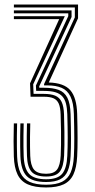

<svg xmlns="http://www.w3.org/2000/svg" viewBox="-20 -820 420 847"><path d="M183.5 7Q133.1 7 102.3 -6.8Q71.6 -20.6 57.2 -50.8Q42.8 -80.9 41 -129.6Q39.9 -162.1 39.9 -196.5Q39.8 -231 41 -275.7H55.5Q54.8 -245.6 54.5 -220.7Q54.1 -195.7 54.5 -173.7Q54.8 -151.7 55.5 -130Q57.2 -85.4 70.1 -57.9Q82.9 -30.3 110.6 -17.7Q138.2 -5.1 183.5 -5.1Q227.8 -5.1 253.8 -18.2Q279.8 -31.3 291.7 -59Q303.6 -86.8 305.9 -130.1Q306.8 -147.4 307.3 -167.4Q307.7 -187.3 307.7 -210.3Q307.7 -233.3 307.2 -259.9Q306.8 -286.4 305.9 -317.1Q304.4 -366.6 290.9 -394Q277.5 -421.5 252.2 -432.4Q226.8 -443.3 189.3 -443.3H174.6L174.3 -448.8L310.1 -743.3L310.2 -787.1H41.3V-800H324.3V-739.4L195.1 -456.1Q262.3 -454.2 290.3 -421.8Q318.3 -389.4 320.4 -317.7Q321.3 -287.3 321.7 -261Q322.2 -234.7 322.2 -211.7Q322.2 -188.6 321.8 -168.3Q321.3 -148.1 320.4 -129.6Q318 -80.9 304 -50.8Q290.1 -20.6 260.9 -6.8Q231.7 7 183.5 7ZM183.5 -41.3Q137.8 -41.3 119.3 -62.3Q100.7 -83.4 99 -131.5Q98.3 -152.9 98 -174.1Q97.6 -195.4 98 -220Q98.3 -244.6 99 -275.7H113.5Q112.6 -240 112.4 -215.4Q112.1 -190.7 112.5 -171.6Q112.8 -152.4 113.4 -132.6Q114.8 -90.9 129.8 -72.1Q144.7 -53.4 183.5 -53.4Q217.7 -53.4 231.7 -72Q245.7 -90.7 247.8 -134.3Q248.9 -153.9 249.2 -181Q249.5 -208.2 249.2 -242Q248.8 -275.8 247.5 -314.8Q246.6 -345.7 239.2 -362.7Q231.7 -379.7 215.8 -386.5Q199.9 -393.3 173.4 -393.3H114.9L112.5 -452.3L241.1 -735.5L41.3 -735.6V-748.5H265.9L126.4 -448L128.1 -405.8H173.2Q204.2 -405.8 223.3 -398Q242.5 -390.2 251.9 -370.5Q261.3 -350.9 262.4 -315.2Q263.7 -271.8 264.1 -239.3Q264.5 -206.8 264.2 -181.3Q263.9 -155.8 262.8 -133.5Q260.7 -86.4 244.5 -63.9Q228.3 -41.3 183.5 -41.3ZM183.5 -17.1Q122.8 -17.1 97.6 -43.5Q72.3 -69.9 70 -130.6Q69.3 -152.4 69 -174Q68.6 -195.7 69 -220.4Q69.3 -245.1 70 -275.7H84.5Q83.8 -244.7 83.5 -219.9Q83.1 -195.2 83.5 -173.7Q83.8 -152.3 84.5 -131.1Q86.5 -76.4 108.5 -52.8Q130.5 -29.2 183.5 -29.2Q234.8 -29.2 254.7 -53.8Q274.5 -78.4 276.9 -132.2Q277.8 -150.5 278.2 -170.4Q278.7 -190.4 278.7 -212.8Q278.7 -235.1 278.2 -260.7Q277.8 -286.2 276.9 -315.9Q276 -343.3 271 -362.9Q266.1 -382.5 254.8 -394.9Q243.6 -407.3 223.8 -413.2Q204 -419 173.2 -419H139.6L138.4 -442.6L281.2 -748.9V-761.3H41.3V-774.2H295.6L295.7 -745L153 -439.2L153.3 -432.9H173.2Q212.9 -432.9 238.5 -423.5Q264.1 -414.2 277 -389.1Q289.9 -364.1 291.4 -316.6Q292.3 -284.9 292.7 -258.7Q293.2 -232.4 293.2 -210.1Q293.2 -187.9 292.8 -168.4Q292.3 -148.9 291.4 -131Q289.4 -91.4 278.9 -66.2Q268.4 -41 245.6 -29.1Q222.7 -17.1 183.5 -17.1Z"/></svg>

Font: Big Shoulders Inline Display SC Thin
Style: Regular
Weight: 100
Designer: Patric King
Foundry: XO Type Co
Version: Version 2.002